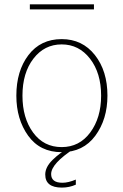

<svg xmlns="http://www.w3.org/2000/svg" viewBox="-20 -687 571 889"><path d="M84 -244.1Q84 -140.6 133.3 -73.2Q182.6 -5.9 265.6 -5.9Q347.7 -5.9 397.9 -73.7Q448.2 -141.6 448.2 -244.1Q448.2 -348.6 397 -415Q345.7 -481.4 265.6 -481.4Q185.5 -481.4 134.8 -415.5Q84 -349.6 84 -244.1ZM55.7 -244.1Q55.7 -358.4 111.8 -432.1Q168 -505.9 265.6 -505.9Q361.3 -505.9 419.4 -432.1Q477.5 -358.4 477.5 -244.1Q477.5 -134.8 421.4 -58.6Q365.2 17.6 265.6 17.6Q165 17.6 110.4 -58.6Q55.7 -134.8 55.7 -244.1ZM189.5 121.1Q189.5 86.9 223.1 53.7Q256.8 20.5 295.9 0H325.2Q216.8 70.3 216.8 119.1Q216.8 159.2 269.5 159.2Q295.9 159.2 331.1 144.5V168Q300.8 181.6 266.6 181.6Q189.5 181.6 189.5 121.1ZM118.2 -643.6V-667H415V-643.6Z"/></svg>

Font: Gothic A1 Thin
Style: Regular
Weight: 250
Designer: HanYang I&C Co.,Ltd.
Foundry: HanYang I&C Co.,Ltd.
Version: Version 2.50